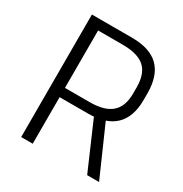

<svg xmlns="http://www.w3.org/2000/svg" viewBox="-164 -825 905 950"><g transform="rotate(30 289.0 -350.0)"><path d="M89 -700H318Q421 -700 471.5 -650Q522 -600 522 -499V-462Q522 -365 471 -315.5Q420 -266 318 -266H150V-319H296Q381 -319 421 -354.5Q461 -390 461 -463V-498Q461 -576 421.5 -611.5Q382 -647 296 -647H139L155 -670V0H89ZM343 -284H409L534 0H466Z"/></g></svg>

Font: Pathway Extreme 8pt Thin 12pt ExtraLight
Style: Regular
Weight: 250
Version: Version 1.001;gftools[0.9.26]